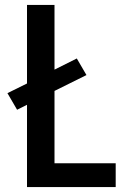

<svg xmlns="http://www.w3.org/2000/svg" viewBox="-20 -755 540 775"><path d="M89 0V-332L49 -312L10 -379L89 -418V-735H200V-474L290 -519L329 -452L200 -388V-96H447V0Z"/></svg>

Font: Iosevka
Style: Bold
Weight: 700
Monospace: yes
Designer: Belleve Invis
Foundry: Belleve Invis
Version: Version 32.5.0; ttfautohint (v1.8.4)